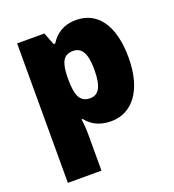

<svg xmlns="http://www.w3.org/2000/svg" viewBox="-144 -674 930 1026"><g transform="rotate(-20 321.5 -161.5)"><path d="M404 -563C327 -563 284 -526 257 -483H248L221 -553H66V240H257V38C257 -1 254 -29 251 -54H257C281 -24 320 10 398 10C514 10 600 -89 600 -278C600 -462 526 -563 404 -563ZM332 -413C380 -413 406 -377 406 -280C406 -182 381 -144 333 -144C274 -144 257 -191 257 -279V-294C259 -373 276 -413 332 -413Z"/></g></svg>

Font: Noto Sans Arabic UI Bk
Style: Regular
Weight: 900
Designer: Monotype Design Team, Nadine Chahine and Nizar Qandah
Foundry: Monotype Imaging Inc.
Version: Version 2.010